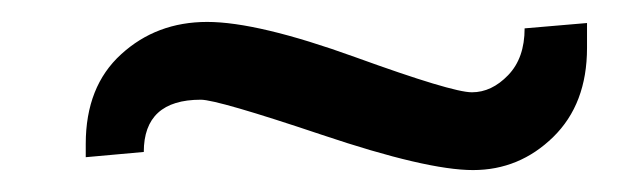

<svg xmlns="http://www.w3.org/2000/svg" viewBox="-20 -400 579 176"><path d="M164.1 -308.6Q111.8 -308.6 111.8 -260.7L58.6 -255.9V-268.1Q58.6 -320.8 91.1 -350.3Q123.5 -379.9 169.9 -379.9Q216.3 -379.9 305.4 -347.7Q394.5 -315.4 412.6 -315.4Q430.7 -315.4 445.8 -331.1Q460.9 -346.7 460.9 -374L518.1 -378.9V-356Q518.1 -304.7 487.1 -274.4Q456.1 -244.1 413.6 -244.1Q371.1 -244.1 275.1 -276.4Q179.2 -308.6 164.1 -308.6Z"/></svg>

Font: NoticiaText-Italic
Style: Italic
Weight: 400
Italic angle: -8°
Designer: JM Sole
Foundry: JM Sole
Version: Version 1.003